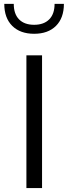

<svg xmlns="http://www.w3.org/2000/svg" viewBox="-20 -958 348 978"><path d="M194.2 0V-676.2H114.5V0ZM305.5 -938.2H258Q258 -886.7 230.6 -859.2Q203.3 -831.7 153.8 -831.7Q104.4 -831.7 77.2 -859.2Q50.1 -886.7 50.1 -938.2H1.8Q1.8 -866.4 42.4 -826.1Q83 -785.9 153.8 -785.9Q224.7 -785.9 265.1 -826.1Q305.5 -866.4 305.5 -938.2Z"/></svg>

Font: Estedad VF
Style: Regular
Weight: 100
Designer: Amin Abedi
Version: Version 7.3